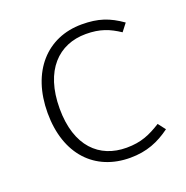

<svg xmlns="http://www.w3.org/2000/svg" viewBox="-103 -627 711 734"><g transform="rotate(-20 252.0 -260.5)"><path d="M305 -532C163 -532 67 -426 67 -258C67 -88 164 11 306 11C374 11 423 -10 471 -45L448 -75C403 -47 366 -30 306 -30C196 -30 116 -104 116 -258C116 -414 197 -492 307 -492C365 -492 401 -477 442 -450L466 -481C415 -517 372 -532 305 -532Z"/></g></svg>

Font: Fira Sans ExtraLight
Style: Regular
Weight: 200
Designer: bBox Type GmbH & Carrois Corporate GbR & Edenspiekermann AG
Foundry: bBox Type GmbH & Carrois Corporate GbR & Edenspiekermann AG
Version: Version 4.300;PS 004.300;hotconv 1.0.88;makeotf.lib2.5.64775